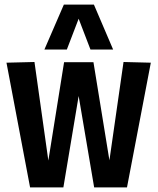

<svg xmlns="http://www.w3.org/2000/svg" viewBox="-20 -810 681 830"><path d="M110 0 8 -539 129 -542 189 -116 257 -541H384L453 -117L514 -542L632 -539L529 0H387L320 -395L254 0ZM172 -596 256 -790H386L469 -596H371L320 -729L269 -596Z"/></svg>

Font: Georama Semi Condensed SemiBold
Style: Regular
Weight: 600
Width: 4
Designer: Jean-Baptiste Levee
Foundry: Production Type
Version: Version 1.000